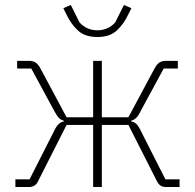

<svg xmlns="http://www.w3.org/2000/svg" viewBox="-20 -753 785 773"><path d="M42 0V-31H99L195 -220Q206 -244 215.5 -253Q225 -262 237 -264V-267Q225 -270 216.5 -279Q208 -288 197 -309L106 -477H49V-508H97Q113 -508 123.5 -501Q134 -494 143 -477L248 -281H355V-508H390V-281H497L602 -477Q611 -494 621.5 -501Q632 -508 648 -508H696V-477H639L548 -309Q538 -288 529 -279Q520 -270 508 -267V-264Q521 -262 530 -253Q539 -244 550 -220L646 -31H703V0H649Q635 0 626 -6Q617 -12 609 -29L497 -250H390V0H355V-250H248L136 -29Q129 -12 119 -6Q109 0 96 0ZM372 -604Q322 -604 294 -630Q266 -656 249 -692L235 -720L265 -733L300 -663Q314 -647 332.5 -639Q351 -631 372 -631Q393 -631 411.5 -639Q430 -647 444 -663L479 -733L509 -720L495 -692Q478 -656 450 -630Q422 -604 372 -604Z"/></svg>

Font: IBM Plex Sans ExtraLight
Style: Regular
Weight: 250
Designer: Mike Abbink, Paul van der Laan, Pieter van Rosmalen
Foundry: Bold Monday
Version: Version 3.201